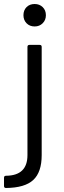

<svg xmlns="http://www.w3.org/2000/svg" viewBox="-55 -730 320 958"><path d="M62 -654Q62 -679 77.5 -694.5Q93 -710 118 -710Q142 -710 158 -694.5Q174 -679 174 -654Q174 -630 158 -614Q142 -598 118 -598Q93 -598 77.5 -614Q62 -630 62 -654ZM-35 198V157Q-35 147 -25 147Q82 146 82 44V-496Q82 -506 92 -506H143Q153 -506 153 -496V44Q153 129 111 168Q69 207 -25 208Q-35 208 -35 198Z"/></svg>

Font: Amber EN
Style: Regular
Weight: 400
Designer: Jeremy Tribby
Foundry: Tribby Type Co.
Version: Version 1.403 November 24, 2021